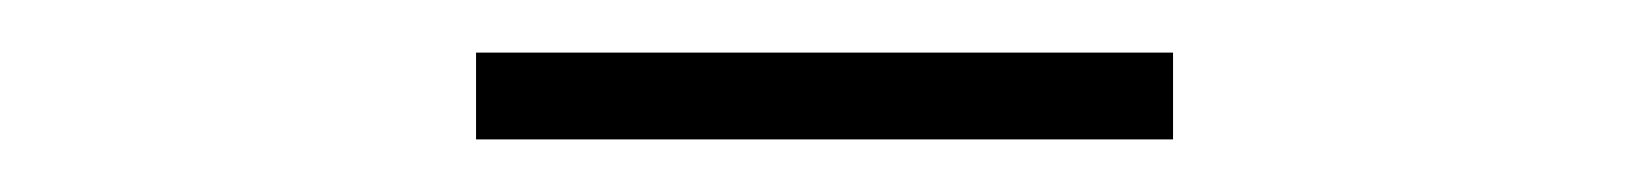

<svg xmlns="http://www.w3.org/2000/svg" viewBox="-20 -722 626 73"><path d="M161 -669V-702H426V-669Z"/></svg>

Font: Noto Sans SC Thin Thin
Style: Regular
Weight: 250
Version: Version 2.004-H2;hotconv 1.0.118;makeotfexe 2.5.65603